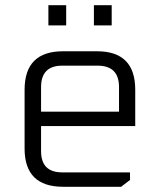

<svg xmlns="http://www.w3.org/2000/svg" viewBox="-20 -714 612 734"><path d="M74 -146V-371Q74 -518 221 -518H351Q497 -518 497 -371V-232H137V-136Q137 -55 218 -55H477V-26L443 0H221Q74 0 74 -146ZM137 -287H435V-381Q435 -463 353 -463H218Q137 -463 137 -381ZM165 -617V-694H233V-617ZM339 -617V-694H407V-617Z"/></svg>

Font: Oxanium Light
Style: Regular
Weight: 300
Designer: Severin Meyer
Version: Version 1.000